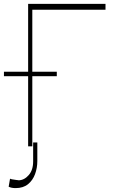

<svg xmlns="http://www.w3.org/2000/svg" viewBox="-30 -747 620 980"><path d="M508.5 -727.3V-697.4H134.9V0H113.6V-727.3ZM-9.9 -358V-380.7H259.9V-358ZM139.2 -19.9H160.5V75.3Q160.5 110.4 148.8 142Q137.1 173.7 112.7 193.4Q88.4 213.1 49.7 213.1Q27.7 213.1 14.2 206L21.3 164.8Q22.4 166.9 34.1 168.7Q45.8 170.5 55.4 171.9Q66.1 172.9 65.3 173.3Q94.1 172.6 116.8 146.5Q139.6 120.4 139.2 75.3Z"/></svg>

Font: Inter UI Thin
Style: Regular
Weight: 100
Designer: Rasmus Andersson
Foundry: rsms
Version: 3.2;8d6f07862